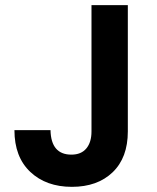

<svg xmlns="http://www.w3.org/2000/svg" viewBox="-20 -718 610 745"><path d="M335 -208V-698H476V-208Q476 -106 417 -49.5Q358 7 259 7Q159 7 97.5 -51Q36 -109 36 -213H176Q178 -118 257 -118Q295 -118 315 -142Q335 -166 335 -208Z"/></svg>

Font: SVN-Poppins SemiBold
Style: Regular
Weight: 600
Designer: Ninad Kale (Devanagari), Jonny Pinhorn (Latin)
Foundry: Indian Type Foundry
Version: Version 3.002 2017